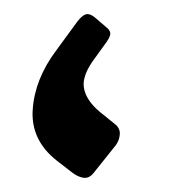

<svg xmlns="http://www.w3.org/2000/svg" viewBox="-20 -253 244 270"><path d="M111 -9Q105 -2 97.5 -3Q90 -4 82 -10L60 -27Q23 -56 26 -99Q29 -142 59 -182L89 -223Q96 -232 101.5 -233Q107 -234 114 -228L128 -216Q136 -210 135 -204.5Q134 -199 127 -190L114 -172Q95 -147 98 -129.5Q101 -112 120 -96L141 -79Q149 -73 148.5 -64.5Q148 -56 143 -49Z"/></svg>

Font: Rubik Light
Style: Regular
Weight: 300
Designer: Hubert and Fischer
Foundry: Hubert and Fischer
Version: Version 2.300;gftools[0.9.30]